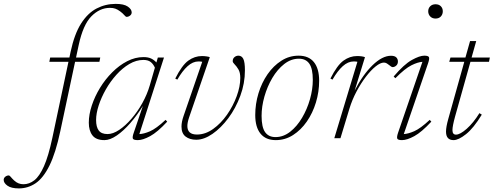

<svg xmlns="http://www.w3.org/2000/svg" viewBox="-204 -730 2608 1014"><path d="M114.5 -37.5Q90 78.5 57.2 144.5Q24.5 210.5 -16 237.8Q-56.5 265 -104.5 265Q-144.5 265 -164.5 250.8Q-184.5 236.5 -184.5 220Q-184.5 210 -176 203.2Q-167.5 196.5 -157.5 196.5Q-153.5 196.5 -147.5 204Q-141.5 211.5 -129.5 223Q-117.5 234 -105.5 238.5Q-93.5 243 -80 243Q-49.5 243 -22.5 222Q4.5 201 28.2 147.8Q52 94.5 72.5 -2L157.5 -403.5H56.5L61 -426H162.5L169 -457Q189 -550.5 224.2 -605.8Q259.5 -661 306.2 -685.2Q353 -709.5 407 -709.5Q450.5 -709.5 471 -695.2Q491.5 -681 491.5 -664.5Q491.5 -654.5 483 -647.8Q474.5 -641 464.5 -641Q460 -641 452 -650.5Q444 -660 430.5 -670Q417 -680 405.2 -684.2Q393.5 -688.5 376.5 -688.5Q322.5 -688.5 278.5 -643.8Q234.5 -599 211.5 -491.5L197.5 -426H325.5L321 -403.5H192.5Z M502.5 -29.5 550.5 -170.5Q520 -121 484.2 -80Q448.5 -39 412.8 -14.5Q377 10 347.5 10Q303.5 10 284.2 -15Q265 -40 265 -82Q265 -125 280.8 -172.8Q296.5 -220.5 324.2 -266Q352 -311.5 388.8 -348.2Q425.5 -385 467.8 -406.8Q510 -428.5 554 -428.5Q578.5 -428.5 594.5 -420.8Q610.5 -413 622 -400L629.5 -426H662L532 -22Q555 -22.5 587.8 -36.5Q620.5 -50.5 670.5 -97L679 -87.5Q627.5 -32 589 -11Q550.5 10 524 10Q500.5 10 497.5 1.5Q494.5 -7 502.5 -29.5ZM303.5 -96Q303.5 -59.5 317.5 -40.8Q331.5 -22 364 -22Q392.5 -22 425.5 -44Q458.5 -66 490.2 -102.8Q522 -139.5 547.5 -185.2Q573 -231 587 -279L614 -372.5Q605.5 -392 591.5 -402.8Q577.5 -413.5 553.5 -413.5Q515.5 -413.5 479 -392Q442.5 -370.5 410.8 -335.2Q379 -300 355 -257.8Q331 -215.5 317.2 -173.2Q303.5 -131 303.5 -96Z M1089.5 -358.5Q1089.5 -289.5 1065.2 -224Q1041 -158.5 1002 -106.2Q963 -54 918.2 -23Q873.5 8 832.5 8Q798 8 776.2 -8.8Q754.5 -25.5 754.5 -61.5Q754.5 -86 765.5 -117.5L864 -403.5Q861.5 -404.5 857 -405Q852.5 -405.5 844 -405.5Q814.5 -405.5 786.8 -380.5Q759 -355.5 732.5 -309.5L721.5 -315Q757 -385.5 790.5 -409.8Q824 -434 862.5 -434Q874 -434 886.5 -432.2Q899 -430.5 904 -428L794.5 -109.5Q785.5 -82.5 785.5 -64.5Q785.5 -19.5 836 -19.5Q880.5 -19.5 921.5 -48.8Q962.5 -78 994.8 -124Q1027 -170 1046 -221.8Q1065 -273.5 1065 -318.5Q1065 -347 1055 -363.8Q1045 -380.5 1035 -390.2Q1025 -400 1025 -407Q1025 -420.5 1034.2 -428.2Q1043.5 -436 1055 -436Q1072.5 -436 1081 -419Q1089.5 -402 1089.5 -358.5Z M1373 -436Q1426.5 -436 1454 -401.8Q1481.5 -367.5 1481.5 -303.5Q1481.5 -245 1464.5 -189Q1447.5 -133 1416.5 -88.2Q1385.5 -43.5 1343.8 -16.8Q1302 10 1252.5 10Q1199.5 10 1171.8 -24.2Q1144 -58.5 1144 -122.5Q1144 -181 1161 -237Q1178 -293 1209 -337.8Q1240 -382.5 1281.8 -409.2Q1323.5 -436 1373 -436ZM1251 -6Q1292.5 -6 1328.5 -34.2Q1364.5 -62.5 1391.2 -107.8Q1418 -153 1433 -205.8Q1448 -258.5 1448 -308Q1448 -367.5 1429.5 -393.8Q1411 -420 1374.5 -420Q1333 -420 1297 -391.8Q1261 -363.5 1234.2 -318.2Q1207.5 -273 1192.5 -220.2Q1177.5 -167.5 1177.5 -118Q1177.5 -58.5 1196 -32.2Q1214.5 -6 1251 -6Z M1683.5 -403.5Q1681 -404.5 1676.5 -405Q1672 -405.5 1663.5 -405.5Q1634 -405.5 1606.2 -380.5Q1578.5 -355.5 1552 -309.5L1541 -315Q1576.5 -385.5 1610 -409.8Q1643.5 -434 1682 -434Q1708.5 -434 1723.5 -428L1669 -251.5Q1712 -335.5 1763.5 -385.5Q1815 -435.5 1861 -435.5Q1880 -435.5 1888.8 -427Q1897.5 -418.5 1897.5 -405Q1897.5 -391.5 1888.5 -383.5Q1879.5 -375.5 1869.5 -375.5Q1866 -375.5 1861.2 -378.8Q1856.5 -382 1851 -386.5Q1846 -391 1838.8 -395.2Q1831.5 -399.5 1823.5 -399.5Q1805 -399.5 1779.8 -379.2Q1754.5 -359 1728 -324.2Q1701.5 -289.5 1678.5 -246Q1655.5 -202.5 1641.5 -156.5L1594 0H1561.5Z M2057.5 -670.5Q2057.5 -686.5 2068.2 -697Q2079 -707.5 2096 -707.5Q2114 -707.5 2124.2 -697Q2134.5 -686.5 2134.5 -670.5Q2134.5 -654 2124.2 -643Q2114 -632 2096 -632Q2079 -632 2068.2 -643Q2057.5 -654 2057.5 -670.5ZM1898.5 -29.5 2027 -403.5Q2002.5 -402 1968.8 -385.2Q1935 -368.5 1884 -317L1875 -326Q1930 -390.5 1971 -413.2Q2012 -436 2036.5 -436Q2059 -436 2061.8 -427.2Q2064.5 -418.5 2057 -396.5L1928.5 -22Q1951.5 -23 1984 -37.2Q2016.5 -51.5 2065.5 -97L2074 -87.5Q2022.5 -32 1984 -11Q1945.5 10 1919 10Q1896.5 10 1893.8 1.2Q1891 -7.5 1898.5 -29.5Z M2199.5 -115Q2185.5 -64 2185.5 -43Q2185.5 -19 2204 -19Q2226 -19 2261 -50Q2296 -81 2328 -132.5L2340.5 -124.5Q2297 -53 2257.2 -21.5Q2217.5 10 2191.5 10Q2151.5 10 2151.5 -35Q2151.5 -59.5 2163.5 -102L2248 -403.5H2168.5L2175 -426H2254L2278.5 -513H2311L2286.5 -426H2383L2378.5 -403.5H2280.5Z"/></svg>

Font: Newsreader Text ExtraLight
Style: Italic
Weight: 275
Italic angle: -17°
Designer: Hugues Gentile
Foundry: Production Type
Version: Version 1.001